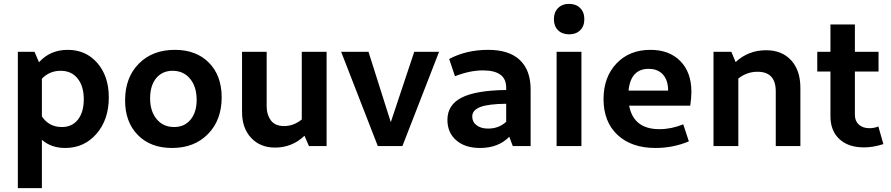

<svg xmlns="http://www.w3.org/2000/svg" viewBox="-20 -753 4593 990"><path d="M72 217V-486H158L181 -432Q239 -496 329 -496Q423 -496 482 -428Q541 -360 541 -251Q541 -136 477.5 -63Q414 10 316 10Q244 10 196 -32V217ZM293 -388Q235 -388 196 -347V-153Q232 -98 299 -98Q352 -98 382 -136.5Q412 -175 412 -241Q412 -309 380 -348.5Q348 -388 293 -388Z M867 10Q756 10 690.5 -57Q625 -124 625 -235Q625 -353 695.5 -424.5Q766 -496 882 -496Q992 -496 1057.5 -429.5Q1123 -363 1123 -251Q1123 -134 1052.5 -62Q982 10 867 10ZM878 -98Q931 -98 962.5 -136Q994 -174 994 -238Q994 -306 960 -347Q926 -388 870 -388Q817 -388 785.5 -350Q754 -312 754 -246Q754 -179 788 -138.5Q822 -98 878 -98Z M1398 8Q1322 8 1275 -42Q1228 -92 1228 -176V-486H1355V-204Q1355 -162 1376.5 -132.5Q1398 -103 1445 -103Q1494 -103 1536 -137V-486H1664V0H1573L1550 -53Q1486 8 1398 8Z M1928 0 1739 -486H1880L1995 -123L2116 -486H2244L2055 0Z M2455 10Q2378 10 2332.5 -29.5Q2287 -69 2287 -135Q2287 -212 2360 -249.5Q2433 -287 2590 -289V-302Q2590 -390 2470 -390Q2403 -390 2326 -360L2296 -449Q2385 -496 2497 -496Q2605 -496 2660.5 -443.5Q2716 -391 2716 -292V0H2624L2606 -48Q2550 10 2455 10ZM2415 -152Q2415 -124 2437.5 -107Q2460 -90 2497 -90Q2552 -90 2590 -125V-218Q2497 -217 2456 -201Q2415 -185 2415 -152Z M2915 -576Q2879 -576 2857.5 -597Q2836 -618 2836 -654Q2836 -690 2857.5 -711.5Q2879 -733 2915 -733Q2950 -733 2971.5 -711.5Q2993 -690 2993 -654Q2993 -618 2971.5 -597Q2950 -576 2915 -576ZM2850 0V-486H2978V0Z M3360 10Q3236 10 3164 -57.5Q3092 -125 3092 -242Q3092 -355 3158.5 -425.5Q3225 -496 3334 -496Q3431 -496 3488 -438Q3545 -380 3545 -280Q3545 -248 3539 -208H3224Q3247 -87 3380 -87Q3442 -87 3503 -112L3532 -24Q3450 10 3360 10ZM3325 -398Q3232 -398 3221 -286H3425Q3425 -339 3398.5 -368.5Q3372 -398 3325 -398Z M3659 0V-486H3751L3773 -433Q3839 -494 3930 -494Q4012 -494 4059.5 -442Q4107 -390 4107 -300V0H3980V-282Q3980 -383 3886 -383Q3831 -383 3787 -348V0Z M4435 7Q4354 7 4308 -36Q4262 -79 4262 -153V-384H4194V-486H4262V-627H4388V-486H4510V-384H4388V-161Q4388 -129 4408.5 -110.5Q4429 -92 4463 -92Q4488 -92 4509 -101L4535 -10Q4482 7 4435 7Z"/></svg>

Font: Cantarell
Style: Bold
Weight: 700
Designer: Dave Crossland, Nikolaus Waxweiler, Florian Fecher, Jacques Le Bailly, Eben Sorkin, Alexei Vanyashin, Alexios Zavras, Em
Version: Version 0.303